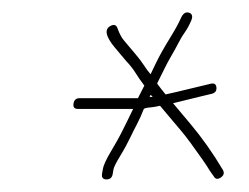

<svg xmlns="http://www.w3.org/2000/svg" viewBox="-20 -460 395 305"><path d="M199.1 -304H106.1C100.8 -304 97.7 -301.2 96.8 -295.5C95.9 -289.8 98.1 -287 103.5 -287H191.5C188.4 -280.3 185.2 -273.7 181.8 -267C178.4 -260.3 175.2 -254 172.3 -248C169.3 -242 164 -232.5 156.3 -219.6C148.6 -206.6 144.2 -197.1 143.3 -191L142.1 -184C141.2 -178 143.5 -175 149.2 -175C154.9 -175 158.2 -178 159.1 -184L160.3 -191C160.8 -194.3 164.3 -201.3 170.7 -211.9C177.2 -222.5 182.7 -232.7 187.4 -242.5C190.4 -248.8 193.8 -255.7 197.7 -263C201.5 -270.3 205.1 -278.3 208.5 -287C209.8 -288.1 213.6 -289 219.9 -289.5C223.9 -289.8 228.7 -290.7 234.2 -292L267.9 -252C275.8 -242.7 287 -227.5 301.7 -206.5C306.6 -199.5 310.6 -193.3 313.8 -188L319.5 -180C322.1 -175.3 325.8 -174.7 330.7 -178C335.6 -181.3 336.7 -185.3 334.1 -190C318.3 -216.7 300.9 -241.3 281.8 -264L254.9 -296C268.7 -299.3 282.3 -302.7 295.5 -306L316.3 -311C321.8 -312.3 324.3 -315.7 323.8 -321C323.4 -326.3 320.3 -328.3 314.8 -327L260.7 -314C252.4 -312 246.5 -310.7 243.1 -310C238.6 -315.3 234.2 -321 229.8 -327L229.9 -328L240.3 -349C244.2 -357 248.2 -364.5 252.3 -371.5C256.4 -378.5 260.2 -385.3 263.6 -392C267 -398.7 270.4 -404.3 273.8 -409C277.2 -413.7 280.4 -419.6 283.6 -426.9C286.7 -434.1 285.4 -438.5 279.7 -440C274.6 -441.3 270.4 -438.3 267.2 -430.8C263.9 -423.3 258.1 -412.7 249.6 -398.9C240.1 -383.6 232.4 -369.7 226.6 -357.5C223.6 -351.2 221.1 -346 219.2 -342C215.2 -346.7 211.7 -351.5 208.5 -356.5C205.3 -361.5 200.6 -367.7 194.4 -375L176.7 -396C172.8 -400.7 169.5 -407 166.7 -415C164.9 -420.3 161.3 -421.7 155.9 -419C145.3 -413.8 147.6 -402.1 162.8 -384L180.5 -363C186.8 -356.3 191.6 -350.2 195.1 -344.5C198.5 -338.8 203.3 -332 209.3 -324C207.5 -320.7 204.1 -314 199.1 -304ZM222.5 -306H217.5C218.2 -306.7 218.7 -307.7 218.9 -309C219.6 -309 220.1 -308.8 220.4 -308.4C220.7 -308 221.4 -307.2 222.5 -306Z"/></svg>

Font: Proton
Style: BkIt
Weight: 500
Version: Version 1.017